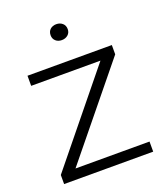

<svg xmlns="http://www.w3.org/2000/svg" viewBox="-130 -786 752 875"><g transform="rotate(-20 246.0 -348.5)"><path d="M30 0V-44L378 -472H42V-521H451V-476L103 -49H462V0ZM245 -620Q227 -620 215.5 -630.5Q204 -641 204 -658Q204 -676 215.5 -686.5Q227 -697 245 -697Q263 -697 275 -686.5Q287 -676 287 -658Q287 -641 275 -630.5Q263 -620 245 -620Z"/></g></svg>

Font: Mona Sans Light
Style: Regular
Weight: 300
Designer: Deni Anggara
Foundry: GitHub
Version: Version 2.000